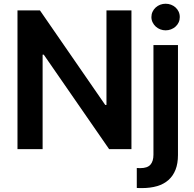

<svg xmlns="http://www.w3.org/2000/svg" viewBox="-20 -782 1019 1007"><path d="M189.6 -727.3 532 -231.5H538.4V-727.3H669.4V0H552.2L209.5 -495.4H203.5V0H71.7V-727.3ZM697.4 99.1Q702.8 99.4 707 99.6Q711.3 99.8 715.9 99.8Q752.8 99.8 768.8 81.9Q784.8 63.9 784.8 29.5V-545.5H913.4V31.2Q913.4 75.6 900.6 108.1Q887.8 140.6 863.6 162.1Q839.5 183.6 804.2 194.1Q768.8 204.5 723.7 204.5Q717 204.5 710.8 204.4Q704.5 204.2 697.4 203.8ZM774.1 -692.5Q774.1 -707.7 780.2 -720.5Q786.2 -733.3 796.5 -742.7Q806.8 -752.1 820.3 -757.3Q833.8 -762.4 848.7 -762.4Q863.6 -762.4 877.1 -757.3Q890.6 -752.1 900.7 -742.9Q910.9 -733.7 916.9 -720.9Q922.9 -708.1 922.9 -692.5Q922.9 -677.2 916.9 -664.4Q910.9 -651.6 900.6 -642.4Q890.3 -633.2 876.8 -628Q863.3 -622.9 848.7 -622.9Q834.2 -622.9 820.7 -628Q807.2 -633.2 796.9 -642.6Q786.6 -652 780.4 -664.8Q774.1 -677.6 774.1 -692.5Z"/></svg>

Font: Inter P Semi Bold
Style: Regular
Weight: 600
Designer: Rasmus Andersson
Foundry: rsms
Version: Version 3.018;git-588b23468